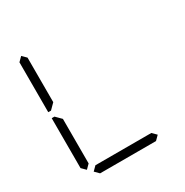

<svg xmlns="http://www.w3.org/2000/svg" viewBox="-207 -1105 1229 1273"><g transform="rotate(-30 408.0 -468.0)"><path d="M130 -64 99 -95V-477H120L130 -467L161 -436V-95ZM130 -533 120 -523H99V-905L130 -936L161 -905V-564ZM653 -31 622 0H194L163 -31L194 -62H622Z"/></g></svg>

Font: DSEG7 Classic Mini
Style: Light
Weight: 300
Designer: Keshikan(Twitter:@keshinomi_88pro)
Version: Version 0.46